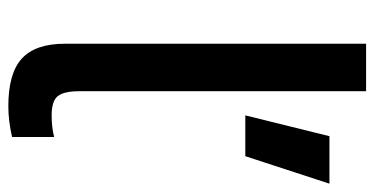

<svg xmlns="http://www.w3.org/2000/svg" viewBox="-239 -647 899 461"><g transform="rotate(90 210.5 -416.5)"><path d="M235 13Q156 13 120.5 -19.5Q85 -52 85 -123V-846H199V-158Q199 -120 211 -105.5Q223 -91 257 -91Q286 -91 309 -97V4Q270 13 235 13ZM257 -556 307 -758H421L355 -556Z"/></g></svg>

Font: Biryani DemiBold
Style: Regular
Weight: 600
Designer: Dan Reynolds and Mathieu Réguer
Foundry: Dan Reynolds and Mathieu Réguer
Version: Version 1.003;PS 001.003;hotconv 1.0.70;makeotf.lib2.5.58329